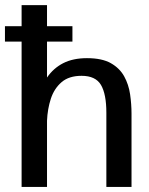

<svg xmlns="http://www.w3.org/2000/svg" viewBox="-25 -740 591 760"><path d="M-5.4 -575.2V-636.2H261.7V-575.2ZM60.5 0V-719.7H161.1V-433.1Q186.5 -470.2 225.3 -490Q264.2 -509.8 319.3 -509.8Q378.4 -509.8 413.6 -490Q448.7 -470.2 466.6 -437.7Q484.4 -405.3 490 -366.5Q495.6 -327.6 495.6 -290V0H396V-293.9Q396 -367.2 374.8 -403.6Q353.5 -439.9 297.9 -439.9Q248 -439.9 218.8 -414.8Q189.5 -389.6 176.3 -349.4Q163.1 -309.1 161.1 -262.2V0Z"/></svg>

Font: Pontano Sans SemiBold
Style: Regular
Weight: 600
Designer: Vernon Adams
Foundry: Vernon Adams
Version: Version 2.001